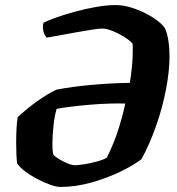

<svg xmlns="http://www.w3.org/2000/svg" viewBox="-20 -740 701 760"><path d="M220 0Q203 0 178 -9Q153 -18 126.5 -32Q100 -46 78.5 -62.5Q57 -79 48 -93Q46 -104 45 -127Q44 -150 44 -178Q44 -206 45.5 -232.5Q47 -259 50 -276Q86 -310 127.5 -339.5Q169 -369 203 -385Q265 -397 342 -404Q419 -411 494 -412Q504 -476 505 -518Q506 -560 505 -566Q499 -576 477 -590.5Q455 -605 429 -616Q403 -627 385 -627Q372 -627 343.5 -622.5Q315 -618 281 -612Q247 -606 216 -600Q185 -594 165 -591Q155 -601 151.5 -617.5Q148 -634 152 -650Q167 -658 200.5 -670Q234 -682 276 -693.5Q318 -705 360.5 -712.5Q403 -720 438 -720Q474 -720 515 -705Q556 -690 588.5 -668.5Q621 -647 633 -628Q642 -608 646.5 -579Q651 -550 651 -516Q651 -459 637 -386Q623 -313 597.5 -240.5Q572 -168 540 -110Q509 -86 456.5 -60.5Q404 -35 341.5 -17.5Q279 0 220 0ZM276 -86Q290 -86 315 -90Q340 -94 365 -101Q390 -108 403 -116Q431 -173 447.5 -224.5Q464 -276 476 -330Q453 -331 415 -330Q377 -329 336 -325.5Q295 -322 259 -317.5Q223 -313 204 -309Q196 -281 192 -244.5Q188 -208 187.5 -175.5Q187 -143 191 -128Q199 -119 215 -109.5Q231 -100 248 -93Q265 -86 276 -86Z"/></svg>

Font: Texturina ExtraBold
Style: Italic
Weight: 800
Italic angle: -11°
Designer: Guillermo Torres Carreño
Foundry: Omnibus-Type
Version: Version 1.002; ttfautohint (v1.8.3)